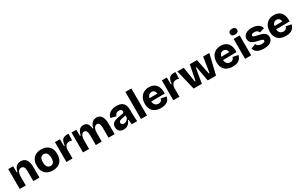

<svg xmlns="http://www.w3.org/2000/svg" viewBox="277 -2573 6836 4411"><g transform="rotate(-30 3694.5 -368.0)"><path d="M59 0V-315V-528H189L191 -365H210Q222 -424 245.5 -463.5Q269 -503 306 -522.5Q343 -542 394 -542Q486 -542 534 -478Q582 -414 582 -276V0H420V-257Q420 -336 397.5 -372Q375 -408 330 -408Q293 -408 269 -385.5Q245 -363 232.5 -323.5Q220 -284 220 -233V0Z M936 14Q855 14 794 -17Q733 -48 698.5 -110Q664 -172 664 -265Q664 -358 698.5 -419.5Q733 -481 795 -511.5Q857 -542 936 -542Q1017 -542 1078.5 -511Q1140 -480 1174.5 -418.5Q1209 -357 1209 -264Q1209 -169 1173 -107Q1137 -45 1075 -15.5Q1013 14 936 14ZM940 -103Q976 -103 999.5 -120Q1023 -137 1035 -171Q1047 -205 1047 -254Q1047 -307 1034 -343.5Q1021 -380 996 -399.5Q971 -419 932 -419Q898 -419 874 -402Q850 -385 838 -351Q826 -317 826 -267Q826 -186 856 -144.5Q886 -103 940 -103Z M1298 0V-250V-528H1430L1433 -345H1452Q1459 -417 1478 -459.5Q1497 -502 1532.5 -521Q1568 -540 1619 -540Q1629 -540 1640 -539Q1651 -538 1665 -534L1658 -362Q1641 -370 1622.5 -373Q1604 -376 1589 -376Q1551 -376 1523.5 -360.5Q1496 -345 1480 -314Q1464 -283 1460 -236V0Z M1738 0V-335V-528H1866L1867 -365H1887Q1900 -426 1922.5 -465Q1945 -504 1978 -523Q2011 -542 2056 -542Q2102 -542 2133 -522Q2164 -502 2181.5 -463Q2199 -424 2204 -365H2219Q2234 -428 2260 -466.5Q2286 -505 2322 -523.5Q2358 -542 2401 -542Q2445 -542 2478 -525Q2511 -508 2533.5 -474Q2556 -440 2566.5 -389Q2577 -338 2577 -271V0H2415V-252Q2415 -303 2407 -337Q2399 -371 2381.5 -387.5Q2364 -404 2337 -404Q2306 -404 2283.5 -383Q2261 -362 2248.5 -323.5Q2236 -285 2236 -234V0H2078V-250Q2078 -302 2069 -336Q2060 -370 2042.5 -387Q2025 -404 1998 -404Q1967 -404 1945 -383Q1923 -362 1911 -324Q1899 -286 1899 -234V0Z M2813 14Q2770 14 2735.5 -3Q2701 -20 2681.5 -53Q2662 -86 2662 -135Q2662 -181 2680 -210.5Q2698 -240 2731 -257.5Q2764 -275 2810.5 -286.5Q2857 -298 2913 -306Q2946 -312 2966 -317Q2986 -322 2996 -331.5Q3006 -341 3006 -359Q3006 -385 2987.5 -402.5Q2969 -420 2930 -420Q2903 -420 2880 -410.5Q2857 -401 2841.5 -381.5Q2826 -362 2819 -334L2677 -372Q2688 -417 2711.5 -449Q2735 -481 2768.5 -502Q2802 -523 2844 -532.5Q2886 -542 2934 -542Q3014 -542 3064.5 -516Q3115 -490 3139.5 -436Q3164 -382 3164 -299V-216Q3164 -181 3165.5 -144.5Q3167 -108 3169 -72Q3171 -36 3175 0H3033Q3029 -25 3026 -57.5Q3023 -90 3021 -125H3003Q2990 -86 2964 -54Q2938 -22 2899.5 -4Q2861 14 2813 14ZM2886 -101Q2903 -101 2922 -107.5Q2941 -114 2958 -126Q2975 -138 2988.5 -155.5Q3002 -173 3009 -196L3007 -268L3029 -264Q3012 -252 2989.5 -245Q2967 -238 2943.5 -234Q2920 -230 2897.5 -225.5Q2875 -221 2857 -214Q2839 -207 2828.5 -194.5Q2818 -182 2818 -161Q2818 -134 2837 -117.5Q2856 -101 2886 -101Z M3276 0V-717H3435V0Z M3804 14Q3737 14 3685 -4Q3633 -22 3597.5 -56.5Q3562 -91 3543.5 -141Q3525 -191 3525 -254Q3525 -316 3542.5 -369Q3560 -422 3594.5 -460.5Q3629 -499 3679.5 -520.5Q3730 -542 3793 -542Q3857 -542 3905.5 -521Q3954 -500 3985.5 -460Q4017 -420 4031 -362.5Q4045 -305 4039 -233L3630 -229V-314L3944 -317L3891 -276Q3898 -326 3885.5 -357.5Q3873 -389 3849 -403.5Q3825 -418 3795 -418Q3760 -418 3733.5 -399Q3707 -380 3693 -344.5Q3679 -309 3679 -258Q3679 -176 3713.5 -139Q3748 -102 3803 -102Q3830 -102 3847.5 -109Q3865 -116 3876.5 -127.5Q3888 -139 3894 -153.5Q3900 -168 3904 -182L4045 -154Q4038 -118 4021.5 -87.5Q4005 -57 3976 -34Q3947 -11 3904.5 1.5Q3862 14 3804 14Z M4134 0V-250V-528H4266L4269 -345H4288Q4295 -417 4314 -459.5Q4333 -502 4368.5 -521Q4404 -540 4455 -540Q4465 -540 4476 -539Q4487 -538 4501 -534L4494 -362Q4477 -370 4458.5 -373Q4440 -376 4425 -376Q4387 -376 4359.5 -360.5Q4332 -345 4316 -314Q4300 -283 4296 -236V0Z M4673 0 4545 -528H4714L4778 -127H4796L4876 -528H5066L5148 -127H5167L5229 -528H5394L5266 0H5046L4975 -393H4958L4891 0Z M5708 14Q5641 14 5589 -4Q5537 -22 5501.5 -56.5Q5466 -91 5447.5 -141Q5429 -191 5429 -254Q5429 -316 5446.5 -369Q5464 -422 5498.5 -460.5Q5533 -499 5583.5 -520.5Q5634 -542 5697 -542Q5761 -542 5809.5 -521Q5858 -500 5889.5 -460Q5921 -420 5935 -362.5Q5949 -305 5943 -233L5534 -229V-314L5848 -317L5795 -276Q5802 -326 5789.5 -357.5Q5777 -389 5753 -403.5Q5729 -418 5699 -418Q5664 -418 5637.5 -399Q5611 -380 5597 -344.5Q5583 -309 5583 -258Q5583 -176 5617.5 -139Q5652 -102 5707 -102Q5734 -102 5751.5 -109Q5769 -116 5780.5 -127.5Q5792 -139 5798 -153.5Q5804 -168 5808 -182L5949 -154Q5942 -118 5925.5 -87.5Q5909 -57 5880 -34Q5851 -11 5808.5 1.5Q5766 14 5708 14Z M6038 0V-528H6199V0ZM6119 -598Q6073 -598 6048.5 -617Q6024 -636 6024 -673Q6024 -711 6048.5 -730.5Q6073 -750 6119 -750Q6166 -750 6190.5 -730.5Q6215 -711 6215 -673Q6215 -637 6190.5 -617.5Q6166 -598 6119 -598Z M6534 14Q6481 14 6438 4.5Q6395 -5 6362.5 -24Q6330 -43 6310 -70Q6290 -97 6284 -131L6407 -179Q6413 -160 6430 -142Q6447 -124 6475.5 -113Q6504 -102 6545 -102Q6584 -102 6606.5 -113.5Q6629 -125 6629 -147Q6629 -163 6617 -172Q6605 -181 6580.5 -188.5Q6556 -196 6518 -204Q6479 -212 6439.5 -223Q6400 -234 6367 -252.5Q6334 -271 6314 -301Q6294 -331 6294 -377Q6294 -427 6320.5 -463.5Q6347 -500 6398.5 -521Q6450 -542 6523 -542Q6588 -542 6638.5 -524.5Q6689 -507 6722 -474.5Q6755 -442 6766 -394L6636 -353Q6632 -375 6617 -391.5Q6602 -408 6578.5 -417Q6555 -426 6523 -426Q6485 -426 6464 -414Q6443 -402 6443 -382Q6443 -366 6457 -355.5Q6471 -345 6497.5 -338Q6524 -331 6562 -323Q6601 -315 6639 -304.5Q6677 -294 6708.5 -276Q6740 -258 6759 -229.5Q6778 -201 6778 -156Q6778 -103 6749.5 -65Q6721 -27 6667 -6.5Q6613 14 6534 14Z M7118 14Q7051 14 6999 -4Q6947 -22 6911.5 -56.5Q6876 -91 6857.5 -141Q6839 -191 6839 -254Q6839 -316 6856.5 -369Q6874 -422 6908.5 -460.5Q6943 -499 6993.5 -520.5Q7044 -542 7107 -542Q7171 -542 7219.5 -521Q7268 -500 7299.5 -460Q7331 -420 7345 -362.5Q7359 -305 7353 -233L6944 -229V-314L7258 -317L7205 -276Q7212 -326 7199.5 -357.5Q7187 -389 7163 -403.5Q7139 -418 7109 -418Q7074 -418 7047.5 -399Q7021 -380 7007 -344.5Q6993 -309 6993 -258Q6993 -176 7027.5 -139Q7062 -102 7117 -102Q7144 -102 7161.5 -109Q7179 -116 7190.5 -127.5Q7202 -139 7208 -153.5Q7214 -168 7218 -182L7359 -154Q7352 -118 7335.5 -87.5Q7319 -57 7290 -34Q7261 -11 7218.5 1.5Q7176 14 7118 14Z"/></g></svg>

Font: Bricolage Grotesque 24pt ExtraBold
Style: Regular
Weight: 800
Designer: Mathieu Triay
Foundry: Atelier Triay
Version: Version 1.001;gftools[0.9.33.dev8+g029e19f]